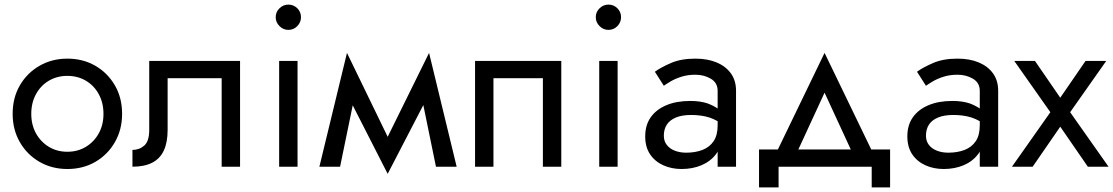

<svg xmlns="http://www.w3.org/2000/svg" viewBox="-20 -725 4841 835"><path d="M35 -230Q35 -300 66.5 -354Q98 -408 152 -439Q206 -470 273 -470Q341 -470 394.5 -439Q448 -408 479.5 -354Q511 -300 511 -230Q511 -161 479.5 -106.5Q448 -52 394.5 -21Q341 10 273 10Q206 10 152 -21Q98 -52 66.5 -106.5Q35 -161 35 -230ZM116 -230Q116 -182 136.5 -145Q157 -108 192.5 -86.5Q228 -65 273 -65Q318 -65 353.5 -86.5Q389 -108 409.5 -145Q430 -182 430 -230Q430 -278 409.5 -315.5Q389 -353 353.5 -374Q318 -395 273 -395Q228 -395 192.5 -374Q157 -353 136.5 -315.5Q116 -278 116 -230Z M1024 0H944V-385H709V-160Q709 -106 692.5 -70.5Q676 -35 642 -17.5Q608 0 556 0V-73Q586 -73 607.5 -92Q629 -111 629 -160V-460H1024Z M1179 -650Q1179 -673 1195.5 -689Q1212 -705 1234 -705Q1257 -705 1273 -689Q1289 -673 1289 -650Q1289 -628 1273 -611.5Q1257 -595 1234 -595Q1212 -595 1195.5 -611.5Q1179 -628 1179 -650ZM1274 -460V0H1194V-460Z M1514 -267 1459 0H1369L1489 -495L1666 -130L1846 -495L1966 0H1876L1821 -268L1666 31Z M2421 0H2341V-385H2126V0H2046V-460H2421Z M2571 -650Q2571 -673 2587.5 -689Q2604 -705 2626 -705Q2649 -705 2665 -689Q2681 -673 2681 -650Q2681 -628 2665 -611.5Q2649 -595 2626 -595Q2604 -595 2587.5 -611.5Q2571 -628 2571 -650ZM2666 -460V0H2586V-460Z M2828 -413Q2854 -432 2898 -451Q2942 -470 3004 -470Q3057 -470 3096.5 -453.5Q3136 -437 3158.5 -406Q3181 -375 3181 -330V0H3101V-66Q3098 -60 3094 -55Q3070 -23 3031 -6.5Q2992 10 2944 10Q2901 10 2865 -6Q2829 -22 2807.5 -53.5Q2786 -85 2786 -132Q2786 -181 2810 -215Q2834 -249 2878 -267.5Q2922 -286 2982 -286Q3026 -286 3058 -275Q3084 -265 3101 -253V-330Q3101 -365 3071.5 -382.5Q3042 -400 3004 -400Q2971 -400 2944 -391.5Q2917 -383 2897.5 -371.5Q2878 -360 2867 -352ZM2867 -135Q2867 -111 2880 -94.5Q2893 -78 2915 -69.5Q2937 -61 2964 -61Q3004 -61 3035 -73Q3066 -85 3083.5 -111Q3101 -137 3101 -180V-198Q3083 -208 3065 -214Q3030 -225 2986 -225Q2946 -225 2919.5 -214Q2893 -203 2880 -183Q2867 -163 2867 -135Z M3452 -75H3680L3566 -322ZM3366 0V90H3281V-75H3363L3566 -495L3769 -75H3851V90H3771V0Z M3968 -413Q3994 -432 4038 -451Q4082 -470 4144 -470Q4197 -470 4236.5 -453.5Q4276 -437 4298.5 -406Q4321 -375 4321 -330V0H4241V-66Q4238 -60 4234 -55Q4210 -23 4171 -6.5Q4132 10 4084 10Q4041 10 4005 -6Q3969 -22 3947.5 -53.5Q3926 -85 3926 -132Q3926 -181 3950 -215Q3974 -249 4018 -267.5Q4062 -286 4122 -286Q4166 -286 4198 -275Q4224 -265 4241 -253V-330Q4241 -365 4211.5 -382.5Q4182 -400 4144 -400Q4111 -400 4084 -391.5Q4057 -383 4037.5 -371.5Q4018 -360 4007 -352ZM4007 -135Q4007 -111 4020 -94.5Q4033 -78 4055 -69.5Q4077 -61 4104 -61Q4144 -61 4175 -73Q4206 -85 4223.5 -111Q4241 -137 4241 -180V-198Q4223 -208 4205 -214Q4170 -225 4126 -225Q4086 -225 4059.5 -214Q4033 -203 4020 -183Q4007 -163 4007 -135Z M4791 -460 4634 -237 4801 0H4711L4591 -174L4471 0H4381L4548 -237L4391 -460H4481L4591 -300L4701 -460Z"/></svg>

Font: Jost
Style: Regular
Weight: 400
Version: Version 3.710